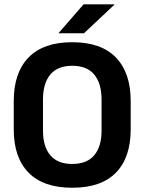

<svg xmlns="http://www.w3.org/2000/svg" viewBox="-20 -846 662 880"><path d="M311 14.5Q178.5 14.5 110.8 -54.8Q43 -124 43 -253V-383Q43 -512.5 110.8 -582.5Q178.5 -652.5 311 -652.5Q443.5 -652.5 511.2 -582.5Q579 -512.5 579 -383V-253Q579 -124 511.5 -54.8Q444 14.5 311 14.5ZM311 -94.5Q378.5 -94.5 412 -134.5Q445.5 -174.5 445.5 -247V-389Q445.5 -464 412 -504.2Q378.5 -544.5 311 -544.5Q244 -544.5 210.5 -504.2Q177 -464 177 -389V-247Q177 -174.5 210.5 -134.5Q244 -94.5 311 -94.5ZM363 -826H504V-824.5L365 -693.5H249V-695Z"/></svg>

Font: Anek Odia Medium SemiBold
Style: Regular
Weight: 600
Version: Version 1.003